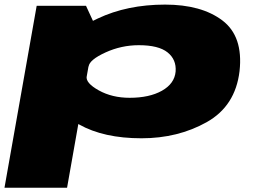

<svg xmlns="http://www.w3.org/2000/svg" viewBox="-41 -612 1148 856"><path d="M-21 225H258L385 -494L342.5 -586H122.5ZM590 4.5Q752 4.5 880.2 -67.2Q1008.5 -139 1027 -295Q1044 -450 950.5 -520.8Q857 -591.5 695 -591.5Q526 -591.5 395 -529.5Q264 -467.5 259 -435.5L354 -315.5Q358 -345.5 429 -378Q500 -410.5 578 -410.5Q666 -410.5 706 -378.5Q746 -346.5 742 -293Q737 -239 681 -207.5Q625 -176 537 -176Q459 -176 399.5 -209Q340 -242 345.5 -272L209 -151Q202 -119 311.5 -57.2Q421 4.5 590 4.5Z"/></svg>

Font: Anybody ExtraExpanded Black
Style: Italic
Weight: 900
Width: 8
Italic angle: -10°
Version: Version 1.113;gftools[0.9.25]